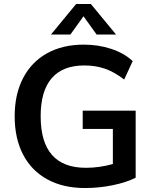

<svg xmlns="http://www.w3.org/2000/svg" viewBox="-20 -939 773 968"><path d="M664 -381V-43Q616 -19 547.5 -5Q479 9 408 9Q299 9 219 -34.5Q139 -78 96.5 -159.5Q54 -241 54 -353Q54 -464 96.5 -545.5Q139 -627 217.5 -670.5Q296 -714 402 -714Q476 -714 541 -692.5Q606 -671 649 -631L606 -538Q557 -576 509.5 -592.5Q462 -609 405 -609Q296 -609 240.5 -544.5Q185 -480 185 -353Q185 -93 413 -93Q481 -93 549 -112V-289H397V-381ZM335 -765H237L364 -919H438L565 -765H467L401 -857Z"/></svg>

Font: wassup Sans
Style: Bold
Weight: 700
Version: Version 2.001